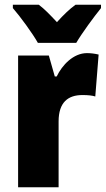

<svg xmlns="http://www.w3.org/2000/svg" viewBox="-20 -786 444 806"><path d="M139 -606H300C324 -647 374 -715 404 -752V-766H297C273 -749 248 -725 219 -693C190 -724 167 -748 143 -766H34V-752C64 -718 118 -644 139 -606ZM345 -563C288 -563 241 -513 218 -465H210L185 -553H56V0H226V-276C226 -357 266 -387 326 -387C351 -387 367 -385 380 -381L394 -557C377 -561 361 -563 345 -563Z"/></svg>

Font: Noto Sans Georgian Condensed Black
Style: Regular
Weight: 900
Width: 3
Designer: Monotype Design Team, Akaki Razmadze
Foundry: Google LLC
Version: Version 2.005